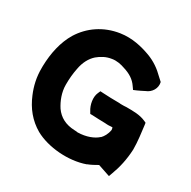

<svg xmlns="http://www.w3.org/2000/svg" viewBox="-164 -883 1050 1057"><g transform="rotate(30 361.0 -354.5)"><path d="M28 -341C27 -282 40 -230 59 -185C87 -117 130 -64 192 -28C277 19 409 30 508 -5L509 -6C530 -14 550 -25 569 -36L646 -10L654 -32C673 -82 686 -139 689 -203V-204C689 -256 681 -308 676 -351L674 -365L661 -371C625 -387 584 -387 541 -387H539C529 -386 520 -386 512 -386C505 -386 498 -386 494 -387H490C456 -387 423 -388 389 -390L372 -391L365 -375C351 -344 359 -298 379 -267L386 -255H399C426 -254 452 -252 482 -252C490 -251 499 -251 506 -251C509 -251 510 -251 519 -252H529C531 -246 532 -240 532 -237C527 -208 514 -187 501 -174H500C475 -151 431 -133 376 -132C373 -133 364 -134 356 -134C299 -136 258 -158 230 -198C208 -232 189 -278 189 -327C189 -366 192 -398 199 -433C207 -478 226 -513 253 -537C277 -557 304 -572 338 -577C366 -582 395 -576 420 -567C459 -555 490 -537 512 -504L524 -487L543 -495C557 -501 570 -508 586 -516C621 -529 643 -565 634 -601C626 -608 616 -617 610 -623C579 -654 543 -680 497 -697C445 -716 380 -733 307 -722C209 -707 132 -653 85 -577C47 -514 30 -435 28 -353Z"/></g></svg>

Font: Hussar Pisanka
Style: Blk
Weight: 700
Designer: Robert Jablonski
Foundry: Cannot Into Space Fonts
Version: Version 1.070